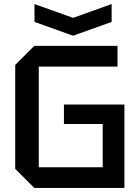

<svg xmlns="http://www.w3.org/2000/svg" viewBox="-20 -926 688 946"><path d="M55 -94V-606L149 -700H559V-598H171V-102H486V-315H295V-411H593V0H149ZM530 -906V-818L340 -750L150 -818V-906L340 -838Z"/></svg>

Font: Tektur Medium
Style: Regular
Weight: 500
Designer: Adam Jagosz
Foundry: Adam Jagosz
Version: Version 1.005;gftools[0.9.30]